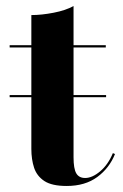

<svg xmlns="http://www.w3.org/2000/svg" viewBox="-20 -610 409 637"><path d="M12 -287.5V-294.5H332V-287.5ZM201 7Q152.5 7 127.5 -9.2Q102.5 -25.5 93.2 -53.2Q84 -81 84 -116V-560Q118 -560 158 -567.8Q198 -575.5 224 -590V-88Q224 -50.5 233 -35Q242 -19.5 262.5 -19.5Q286 -19.5 312.2 -41.5Q338.5 -63.5 354.5 -102L361.5 -99Q343 -52.5 302.8 -22.8Q262.5 7 201 7ZM12 -452.5V-460H331V-452.5Z"/></svg>

Font: Bodoni Moda 28pt
Style: Bold
Weight: 700
Designer: Owen Earl
Foundry: indestructible type
Version: Version 2.005